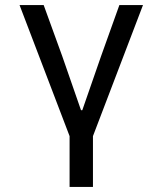

<svg xmlns="http://www.w3.org/2000/svg" viewBox="-20 -536 640 756"><path d="M254 200V0L57 -516H152L225 -315L299 -102H304L378 -315L450 -516H543L346 0V200Z"/></svg>

Font: IBM Plex Mono Text
Style: Regular
Weight: 450
Designer: Mike Abbink, Paul van der Laan, Pieter van Rosmalen
Foundry: Bold Monday
Version: Version 2.000